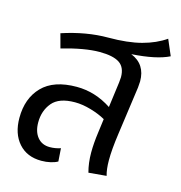

<svg xmlns="http://www.w3.org/2000/svg" viewBox="-98 -723 776 824"><g transform="rotate(15 289.5 -311.5)"><path d="M480 -427Q480 -419 478 -399L448 -184Q438 -114 438 -66Q438 -26 446 2L367 9Q356 -31 356 -78Q356 -119 363 -169L371 -230Q343 -246 305 -257Q267 -268 234 -268Q163 -268 133 -232Q103 -196 103 -144Q103 -103 123 -78.5Q143 -54 178 -54Q202 -54 226 -62L230 -4Q218 3 199 7.5Q180 12 158 12Q94 12 57 -30Q20 -72 20 -142Q20 -229 71 -281.5Q122 -334 224 -334Q306 -334 379 -286L394 -399Q396 -417 396 -423Q396 -467 368 -485.5Q340 -504 280 -504Q214 -504 113 -475L96 -538Q202 -573 299 -573Q386 -573 446 -589Q506 -605 549 -635L579 -565Q523 -537 413 -530Q480 -503 480 -427Z"/></g></svg>

Font: FiraGO Book
Style: Italic
Weight: 350
Italic angle: -8°
Designer: bBox Type GmbH
Foundry: bBox Type GmbH
Version: Version 1.001